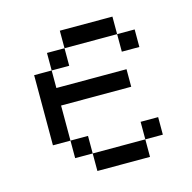

<svg xmlns="http://www.w3.org/2000/svg" viewBox="-81 -581 661 661"><g transform="rotate(-15 250.0 -250.0)"><path d="M437.5 -62.5V-125H375V-62.5H187.5V0H375V-62.5ZM375 -250V-312.5H125V-375H62.5Q62.5 -375 62.5 -125H125V-62.5H187.5V-125H125Q125 -125 125 -250ZM437.5 -375V-437.5H375V-375ZM125 -375H187.5V-437.5H125ZM187.5 -437.5H375V-500H187.5Z"/></g></svg>

Font: CalcUnifontExMono
Style: Regular
Weight: 500
Version: Version 15.0.06